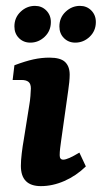

<svg xmlns="http://www.w3.org/2000/svg" viewBox="-20 -626 346 653"><path d="M212 -318 188 -148Q186 -134 184.5 -121.5Q183 -109 183 -98Q183 -83 195 -83Q203 -83 216.5 -89Q230 -95 250 -107L272 -60Q239 -28 199 -10.5Q159 7 119 7Q51 7 51 -62Q51 -80 54 -105Q57 -130 61 -152L80 -271Q82 -282 83.5 -299.5Q85 -317 85 -325Q85 -341 77 -347.5Q69 -354 53 -354H23L29 -404Q66 -418 93.5 -424Q121 -430 148 -430Q186 -430 201.5 -415Q217 -400 217 -372Q217 -361 215.5 -346Q214 -331 212 -318ZM235.9 -481Q213 -481 197.5 -496.4Q182 -511.9 182 -536Q182 -566 203.1 -586Q224.3 -606 252 -606Q275.1 -606 290.6 -590.3Q306 -574.6 306 -551.1Q306 -521 285 -501Q264 -481 235.9 -481ZM83 -481Q60 -481 44.5 -496.4Q29 -511.9 29 -536Q29 -566 50 -586Q71 -606 99 -606Q122 -606 137.5 -590.3Q153 -574.6 153 -551.1Q153 -521 132 -501Q111 -481 83 -481Z"/></svg>

Font: Yrsa
Style: Italic
Weight: 400
Italic angle: -7.10001°
Designer: Anna Giedrys (Yrsa+Rasa design), David Brezina (Yrsa art-direction, Rasa art-direction, design)
Foundry: Rosetta Type Foundry
Version: Version 2.004